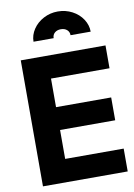

<svg xmlns="http://www.w3.org/2000/svg" viewBox="-105 -1053 778 1118"><g transform="rotate(-10 284.5 -494.0)"><path d="M56 -745H557V-610H211V-441H537V-306H211V-135H557V0H56ZM317 -988Q363 -988 402 -967.5Q441 -947 463.5 -912.5Q486 -878 486 -839H367Q367 -859 353 -871Q339 -883 317 -883Q295 -883 281 -871Q267 -859 267 -839H148Q148 -878 171 -912.5Q194 -947 233 -967.5Q272 -988 317 -988Z"/></g></svg>

Font: BLUETTI 2.0
Style: Bold
Weight: 700
Designer: Stijn de Vries
Foundry: tokotype
Version: Version 2.005;October 31, 2023;FontCreator 14.0.0.2814 64-bi